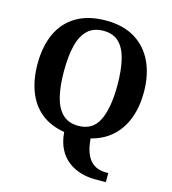

<svg xmlns="http://www.w3.org/2000/svg" viewBox="-135 -835 1058 1181"><g transform="rotate(15 393.5 -244.5)"><path d="M577 235.8Q531.8 235.8 488.4 223.1Q445.1 210.3 409.1 183.3Q373.1 156.3 349.9 111.8Q326.6 67.4 321.6 3.9Q232.4 -10.7 173 -58.8Q113.7 -106.9 84.3 -183.8Q54.8 -260.6 54.8 -359Q54.8 -470 92.2 -552Q129.6 -634 205.4 -679.5Q281.1 -725 395.2 -725Q503.7 -725 578.8 -679.5Q653.8 -634 692.9 -551.5Q732 -469 732 -358Q732 -265.1 704.1 -191.2Q676.1 -117.3 622 -68.5Q567.9 -19.7 489 -0.1Q493 55 506.7 89.8Q520.4 124.6 540.5 143.6Q560.7 162.7 584.4 170.2Q608.2 177.8 633 177.8H649V235.8ZM394.2 -55Q487.6 -55 525.6 -135.1Q563.6 -215.2 563.6 -358Q563.6 -453.5 547.2 -521.2Q530.9 -588.9 494 -624.4Q457 -660 395.2 -660Q332.8 -660 294.8 -624.4Q256.9 -588.9 240.1 -521.2Q223.3 -453.5 223.3 -358Q223.3 -262.5 240.1 -194.8Q256.9 -127.1 294.6 -91.1Q332.4 -55 394.2 -55Z"/></g></svg>

Font: Noto Serif Khmer
Style: Regular
Weight: 400
Designer: Danh Hong and the Monotype Design Team
Foundry: Monotype Imaging Inc.
Version: Version 2.003